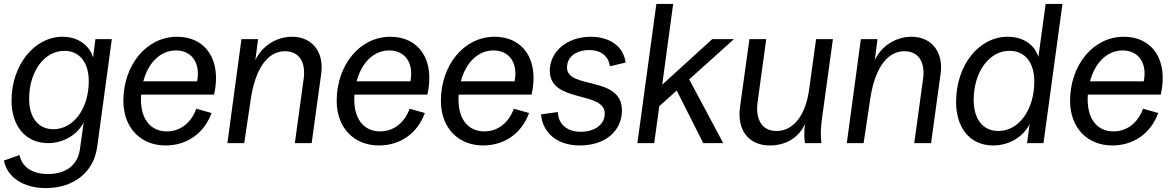

<svg xmlns="http://www.w3.org/2000/svg" viewBox="-27 -732 5996 982"><path d="M208 230C347 230 452 151 470 20L545 -532H461L449 -438C430 -503 369 -544 293 -544C148 -544 32 -398 32 -218C32 -87 104 0 219 0C297 0 368 -42 401 -106L382 30C371 112 311 158 218 158C139 158 85 123 73 61L-7 89C10 176 93 230 208 230ZM246 -71C168 -71 122 -132 122 -226C122 -367 200 -472 302 -472C380 -472 427 -412 427 -317C427 -178 350 -71 246 -71Z M820 12C929 12 1017 -50 1055 -154L977 -176C952 -106 897 -60 826 -60C744 -60 694 -122 694 -222C694 -231 694 -239 695 -248H1068C1108 -428 1023 -544 879 -544C721 -544 604 -398 604 -216C604 -79 692 12 820 12ZM706 -316C731 -411 793 -474 873 -474C951 -474 1000 -413 981 -316Z M1136 0H1222L1255 -220C1277 -377 1340 -470 1430 -470C1503 -470 1538 -415 1526 -328L1481 0H1567L1616 -356C1631 -468 1568 -544 1467 -544C1388 -544 1313 -498 1279 -424L1293 -532H1208Z M1911 12C2020 12 2108 -50 2146 -154L2068 -176C2043 -106 1988 -60 1917 -60C1835 -60 1785 -122 1785 -222C1785 -231 1785 -239 1786 -248H2159C2199 -428 2114 -544 1970 -544C1812 -544 1695 -398 1695 -216C1695 -79 1783 12 1911 12ZM1797 -316C1822 -411 1884 -474 1964 -474C2042 -474 2091 -413 2072 -316Z M2444 12C2553 12 2641 -50 2679 -154L2601 -176C2576 -106 2521 -60 2450 -60C2368 -60 2318 -122 2318 -222C2318 -231 2318 -239 2319 -248H2692C2732 -428 2647 -544 2503 -544C2345 -544 2228 -398 2228 -216C2228 -79 2316 12 2444 12ZM2330 -316C2355 -411 2417 -474 2497 -474C2575 -474 2624 -413 2605 -316Z M2939 12C3067 12 3154 -61 3154 -167C3154 -347 2873 -273 2873 -387C2873 -441 2919 -476 2988 -476C3046 -476 3087 -444 3092 -393L3173 -412C3159 -508 3076 -544 2994 -544C2874 -544 2785 -469 2785 -370C2785 -203 3066 -269 3066 -151C3066 -95 3015 -58 2943 -58C2875 -58 2828 -96 2826 -159L2740 -147C2749 -50 2825 12 2939 12Z M3233 0H3319L3345 -189L3434 -269L3570 0H3672L3498 -326L3727 -532H3616L3360 -299L3416 -712H3330Z M3911 12C3994 12 4060 -30 4090 -98C4085 -52 4086 -29 4090 0H4174C4169 -45 4171 -80 4177 -125L4233 -532H4147L4111 -272C4093 -140 4029 -62 3945 -62C3872 -62 3835 -118 3848 -212L3892 -532H3806L3758 -186C3741 -65 3803 12 3911 12Z M4304 0H4390L4423 -220C4445 -377 4508 -470 4598 -470C4671 -470 4706 -415 4694 -328L4649 0H4735L4784 -356C4799 -468 4736 -544 4635 -544C4556 -544 4481 -498 4447 -424L4461 -532H4376Z M5053 12C5133 12 5206 -31 5239 -97L5226 0H5310L5407 -712H5321L5284 -441C5264 -504 5206 -544 5127 -544C4979 -544 4863 -398 4863 -211C4863 -76 4935 12 5053 12ZM5080 -62C4999 -62 4953 -124 4953 -220C4953 -364 5032 -472 5136 -472C5216 -472 5263 -412 5263 -315C5263 -171 5184 -62 5080 -62Z M5662 12C5771 12 5859 -50 5897 -154L5819 -176C5794 -106 5739 -60 5668 -60C5586 -60 5536 -122 5536 -222C5536 -231 5536 -239 5537 -248H5910C5950 -428 5865 -544 5721 -544C5563 -544 5446 -398 5446 -216C5446 -79 5534 12 5662 12ZM5548 -316C5573 -411 5635 -474 5715 -474C5793 -474 5842 -413 5823 -316Z"/></svg>

Font: Ronzino Oblique
Style: Italic
Weight: 400
Italic angle: -8°
Designer: Nunzio Mazzaferro
Foundry: Collletttivo
Version: Version 1.000;Glyphs 3.3 (3337)